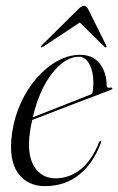

<svg xmlns="http://www.w3.org/2000/svg" viewBox="-20 -625 402 653"><path d="M323 -139Q297.5 -69.5 249.2 -30.8Q201 8 133 8Q72 8 40.2 -37.8Q8.5 -83.5 21 -172Q28.5 -226 50.5 -274.2Q72.5 -322.5 104.8 -359.5Q137 -396.5 175 -417.5Q213 -438.5 252.5 -438.5Q297 -438.5 320 -407.5Q343 -376.5 342.5 -335Q342.5 -324 356 -327Q361 -328 362 -325Q363 -322 358.5 -320Q354.5 -318.5 333 -310.2Q311.5 -302 279.8 -290Q248 -278 212.8 -264.5Q177.5 -251 144.8 -238.2Q112 -225.5 89.5 -217Q85 -197.5 82 -177Q71 -100 96 -59.2Q121 -18.5 169 -18.5Q215 -18.5 253.2 -48.2Q291.5 -78 317 -141Q319 -146 322 -146Q325.5 -145.5 323 -139ZM248.5 -432Q202 -432 158 -376.5Q114 -321 91.5 -226Q113 -234.5 142.2 -246Q171.5 -257.5 201.2 -269.2Q231 -281 255.8 -290.8Q280.5 -300.5 293 -305.5Q297.5 -318.5 297.5 -344Q297.5 -381.5 284 -406.8Q270.5 -432 248.5 -432ZM341 -464.5Q339 -462.5 335 -466L251.5 -548.5L126.5 -466Q121 -463 119.5 -464.5Q118.5 -466.5 122 -471L246 -593.5Q257 -605 265.5 -605Q274.5 -605 280 -593.5L341 -471Q343.5 -466.5 341 -464.5Z"/></svg>

Font: Fraunces 144pt Light
Style: Italic
Weight: 300
Italic angle: -16°
Version: Version 1.000;[0bf87f6ff]